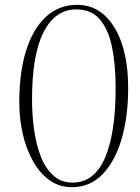

<svg xmlns="http://www.w3.org/2000/svg" viewBox="-20 -764 582 797"><path d="M60 -340Q60 -464 88.5 -554.5Q117 -645 171 -694.5Q225 -744 300 -744Q366 -744 413.5 -701Q461 -658 486.5 -580.5Q512 -503 512 -398Q512 -281 485 -188Q458 -95 406 -41Q354 13 279 13Q226 13 185.5 -16Q145 -45 117 -95Q89 -145 74.5 -208Q60 -271 60 -340ZM297 -725Q209 -725 161 -631Q113 -537 113 -352Q113 -285 122 -222.5Q131 -160 150.5 -111.5Q170 -63 202.5 -34.5Q235 -6 281 -6Q371 -6 415.5 -108Q460 -210 460 -400Q460 -498 444.5 -571Q429 -644 393.5 -684.5Q358 -725 297 -725Z"/></svg>

Font: Literata 72pt ExtraLight
Style: Italic
Weight: 200
Italic angle: -2°
Designer: Latin by Veronika Burian and Jose Scaglione. Greek by Irene Vlachou. Cyrillic by Vera Evstafieva
Foundry: TypeTogether
Version: Version 3.002